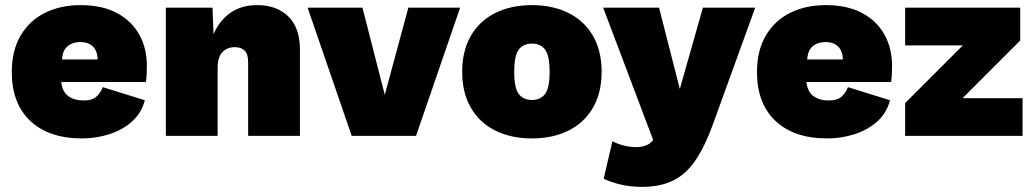

<svg xmlns="http://www.w3.org/2000/svg" viewBox="-20 -530 4033 749"><path d="M300 10Q171 10 98.5 -58Q26 -126 26 -249Q26 -332 60 -390.5Q94 -449 154.5 -479.5Q215 -510 295 -510Q378 -510 435.5 -479.5Q493 -449 523 -395.5Q553 -342 553 -272Q553 -233 549 -210H219Q223 -172 246.5 -155Q270 -138 306 -138Q340 -138 356.5 -153.5Q373 -169 381 -190L545 -139Q532 -89 495 -56Q458 -23 406.5 -6.5Q355 10 300 10ZM222 -298H361Q360 -332 342 -349Q324 -366 294 -366Q263 -366 243.5 -349.5Q224 -333 222 -298Z M627 0V-500H809L813 -397Q837 -451 879.5 -480.5Q922 -510 983 -510Q1060 -510 1105 -465.5Q1150 -421 1150 -338V0H948V-286Q948 -320 934 -333Q920 -346 896 -346Q866 -346 847.5 -326.5Q829 -307 829 -264V0Z M1573 -500H1775L1603 0H1352L1180 -500H1394L1481 -160Z M2055 -510Q2136 -510 2197.5 -479.5Q2259 -449 2293 -390.5Q2327 -332 2327 -250Q2327 -168 2293 -109.5Q2259 -51 2197.5 -20.5Q2136 10 2055 10Q1974 10 1912.5 -20.5Q1851 -51 1817 -109.5Q1783 -168 1783 -250Q1783 -332 1817 -390.5Q1851 -449 1912.5 -479.5Q1974 -510 2055 -510ZM2055 -360Q2022 -360 2004 -337Q1986 -314 1986 -250Q1986 -186 2004 -163Q2022 -140 2055 -140Q2088 -140 2106 -163Q2124 -186 2124 -250Q2124 -314 2106 -337Q2088 -360 2055 -360Z M2484 199Q2440 199 2401.5 190Q2363 181 2335 167L2369 21Q2388 31 2412.5 37.5Q2437 44 2461 44Q2482 44 2499.5 37.5Q2517 31 2528 16L2333 -500H2551L2632 -183L2722 -500H2926L2763 -50Q2731 39 2694 94Q2657 149 2606.5 174Q2556 199 2484 199Z M3207 10Q3078 10 3005.5 -58Q2933 -126 2933 -249Q2933 -332 2967 -390.5Q3001 -449 3061.5 -479.5Q3122 -510 3202 -510Q3285 -510 3342.5 -479.5Q3400 -449 3430 -395.5Q3460 -342 3460 -272Q3460 -233 3456 -210H3126Q3130 -172 3153.5 -155Q3177 -138 3213 -138Q3247 -138 3263.5 -153.5Q3280 -169 3288 -190L3452 -139Q3439 -89 3402 -56Q3365 -23 3313.5 -6.5Q3262 10 3207 10ZM3129 -298H3268Q3267 -332 3249 -349Q3231 -366 3201 -366Q3170 -366 3150.5 -349.5Q3131 -333 3129 -298Z M3511 0V-128L3736 -353H3511V-500H3960V-372L3735 -147H3969V0Z"/></svg>

Font: Prodigy Sans ExtraBold
Style: Regular
Weight: 800
Designer: Wei Huang
Foundry: Wei Huang
Version: Version 1.003; ttfautohint (v1.8.3)